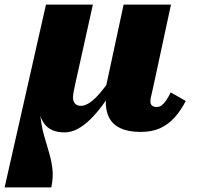

<svg xmlns="http://www.w3.org/2000/svg" viewBox="-68 -561 863 831"><path d="M211 12Q181 12 159 2.5Q137 -7 123 -26.5Q109 -46 102.5 -75Q96 -104 95 -143L109 -162Q102 -103 107 -57.5Q112 -12 123 26.5Q134 65 144.5 100Q155 135 159 171.5Q163 208 154 250H-48L131 -541H334L258 -199Q254 -180 251 -165.5Q248 -151 248 -139Q248 -123 256.5 -113Q265 -103 283 -103Q297 -103 313.5 -112.5Q330 -122 347.5 -139.5Q365 -157 384 -182Q403 -207 423 -237V-175Q399 -137 374 -103.5Q349 -70 322.5 -44Q296 -18 268 -3Q240 12 211 12ZM540 10Q488 10 453.5 -6Q419 -22 403.5 -53.5Q388 -85 390 -130Q391 -136 391.5 -141.5Q392 -147 392.5 -152.5Q393 -158 393 -162L383 -150L467 -541H672L596 -188Q592 -169 589 -157Q586 -145 584.5 -137.5Q583 -130 583 -122Q583 -110 590 -104Q597 -98 610 -98Q623 -98 632.5 -105.5Q642 -113 651.5 -127Q661 -141 671 -161L736 -124Q716 -85 689.5 -54.5Q663 -24 627 -7Q591 10 540 10Z"/></svg>

Font: Roboto Serif 20pt ExtraBold
Style: Italic
Weight: 800
Italic angle: -10°
Version: Version 1.007